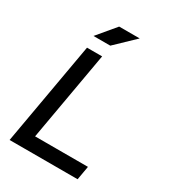

<svg xmlns="http://www.w3.org/2000/svg" viewBox="-212 -1008 1009 1122"><g transform="rotate(30 293.0 -447.0)"><path d="M32.7 0 154.8 -693.4H256.8L134.8 0ZM32.7 0 49.3 -92.8H507.8L491.7 0ZM153.3 -771.5 255.9 -894H394.5L266.6 -771.5Z"/></g></svg>

Font: Cascadia Code
Style: Italic
Weight: 400
Italic angle: -10°
Designer: Aaron Bell
Foundry: Saja Typeworks
Version: Version 2407.024